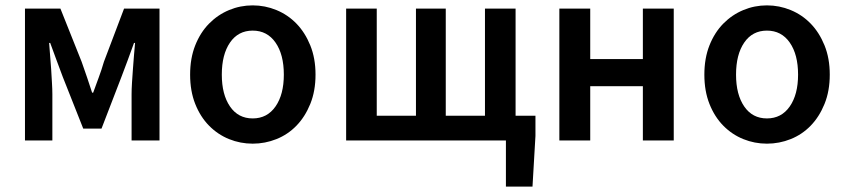

<svg xmlns="http://www.w3.org/2000/svg" viewBox="-20 -523 3151 715"><path d="M73 0V-491H205L284 -293Q295 -262 304.5 -234Q314 -206 323 -178H327Q337 -206 347.5 -234Q358 -262 367 -293L442 -491H574V0H470V-172Q470 -190 471.5 -214.5Q473 -239 475 -265.5Q477 -292 479 -317.5Q481 -343 483 -363H479Q468 -332 455.5 -298.5Q443 -265 432 -236L358 -44H290L214 -236Q203 -265 190.5 -299Q178 -333 167 -363H163Q164 -343 166.5 -317.5Q169 -292 170.5 -265.5Q172 -239 173.5 -214.5Q175 -190 175 -172V0Z M921 12Q875 12 833 -5Q791 -22 758.5 -55Q726 -88 707 -136Q688 -184 688 -245Q688 -306 707 -354Q726 -402 758.5 -435Q791 -468 833 -485.5Q875 -503 921 -503Q967 -503 1009.5 -485.5Q1052 -468 1084 -435Q1116 -402 1135.5 -354Q1155 -306 1155 -245Q1155 -184 1135.5 -136Q1116 -88 1084 -55Q1052 -22 1009.5 -5Q967 12 921 12ZM921 -82Q975 -82 1006 -126.5Q1037 -171 1037 -245Q1037 -320 1006 -364.5Q975 -409 921 -409Q867 -409 836.5 -364.5Q806 -320 806 -245Q806 -171 836.5 -126.5Q867 -82 921 -82Z M1864 172V0H1269V-491H1383V-92H1529V-491H1640V-92H1786V-491H1900V-92H1974V-17L1963 172Z M2063 0V-491H2178V-303H2374V-491H2489V0H2374V-202H2178V0Z M2836 12Q2790 12 2748 -5Q2706 -22 2673.5 -55Q2641 -88 2622 -136Q2603 -184 2603 -245Q2603 -306 2622 -354Q2641 -402 2673.5 -435Q2706 -468 2748 -485.5Q2790 -503 2836 -503Q2882 -503 2924.5 -485.5Q2967 -468 2999 -435Q3031 -402 3050.5 -354Q3070 -306 3070 -245Q3070 -184 3050.5 -136Q3031 -88 2999 -55Q2967 -22 2924.5 -5Q2882 12 2836 12ZM2836 -82Q2890 -82 2921 -126.5Q2952 -171 2952 -245Q2952 -320 2921 -364.5Q2890 -409 2836 -409Q2782 -409 2751.5 -364.5Q2721 -320 2721 -245Q2721 -171 2751.5 -126.5Q2782 -82 2836 -82Z"/></svg>

Font: CV Source Sans Light
Style: Bold
Weight: 600
Designer: Paul D. Hunt
Foundry: Adobe Systems Incorporated
Version: Version 3.001